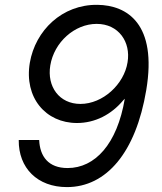

<svg xmlns="http://www.w3.org/2000/svg" viewBox="-20 -757 664 787"><path d="M379.3 -737.2C234.4 -739 125 -632.1 102.3 -500C78.1 -356.5 167.6 -252.8 295.5 -252.8C369.3 -252.8 436.1 -286.9 485.8 -346.6L491.5 -352.3C460.2 -166.2 369.3 -68.2 257.1 -68.2C179 -68.2 143.5 -115.1 140.6 -183.2H56.8C55.4 -68.2 133.5 9.9 254.3 9.9C416.2 9.9 536.9 -132.1 579.5 -387.8C625 -659.1 501.4 -735.8 379.3 -737.2ZM186.1 -488.6C201.7 -583.8 285.5 -659.1 376.4 -659.1C465.9 -659.1 517 -585.2 502.8 -501.4C488.6 -411.9 402 -331 309.7 -331C223 -331 171.9 -402 186.1 -488.6Z"/></svg>

Font: Magic Ui Pro
Style: Italic
Weight: 400
Italic angle: -9.39999°
Designer: Stefan Endress, Andreas Faust
Version: Version 1.000;FEAKit 1.0